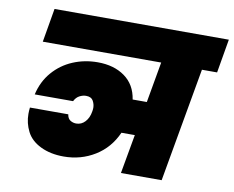

<svg xmlns="http://www.w3.org/2000/svg" viewBox="-80 -844 1152 947"><g transform="rotate(10 496.0 -370.0)"><path d="M963 -571H887L786 0H582L617 -196H550Q515 -117 445 -74Q375 -31 289 -31Q223 -31 173.5 -55Q124 -79 103 -120.5Q82 -162 82 -208Q82 -224 84 -240H276Q279 -219 292.5 -210.5Q306 -202 322 -202Q348 -202 366.5 -222Q385 -242 390 -274Q392 -284 392 -293Q392 -311 382.5 -328Q373 -345 347 -345Q331 -345 314.5 -336.5Q298 -328 288 -308H96Q111 -374 152 -421.5Q193 -469 251 -493.5Q309 -518 375 -518Q457 -518 511 -479Q565 -440 576 -367H647L683 -571H90L119 -740H992Z"/></g></svg>

Font: Fz Poppins Black
Style: Italic
Weight: 900
Italic angle: -10°
Designer: Ninad Kale (Devanagari), Jonny Pinhorn (Latin)
Foundry: Indian Type Foundry
Version: Vit hóa bi Vntype.Com & FontZin.Com